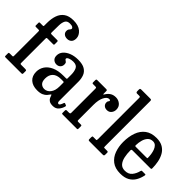

<svg xmlns="http://www.w3.org/2000/svg" viewBox="-18 -1413 2044 2044"><g transform="rotate(45 1004.0 -390.5)"><path d="M191.5 -442V-80Q191.5 -68 194 -65Q196.5 -62 208.5 -62H265.5Q274 -62 280.2 -60.2Q286.5 -58.5 286.5 -49.5V-16Q286.5 -6 282.8 -3Q279 0 269 0H33.5Q24.5 0 22 -2.8Q19.5 -5.5 19.5 -15V-48.5Q19.5 -57.5 23 -59.8Q26.5 -62 34.5 -62H72Q80.5 -62 82.5 -65Q84.5 -68 84.5 -76.5V-441Q84.5 -450.5 82.8 -454.2Q81 -458 71.5 -458H33.5Q25 -458 22.2 -460Q19.5 -462 19.5 -470.5V-507Q19.5 -515.5 22.5 -517.8Q25.5 -520 34 -520H71Q80 -520 82.2 -522.5Q84.5 -525 84.5 -534.5V-572Q84.5 -636 101.8 -685.5Q119 -735 158.8 -763.2Q198.5 -791.5 265.5 -791.5Q342 -791.5 382.5 -756Q423 -720.5 423 -675.5Q423 -639.5 403.8 -621.2Q384.5 -603 355.5 -603Q326 -603 308.2 -618.2Q290.5 -633.5 290.5 -657.5Q290.5 -675 296.8 -684.2Q303 -693.5 309.2 -700Q315.5 -706.5 315.5 -716Q315.5 -724.5 303.2 -732.5Q291 -740.5 263 -740.5Q223 -740.5 208.5 -714Q194 -687.5 192.8 -644Q191.5 -600.5 191.5 -550V-533.5Q191.5 -520 204 -520H286Q296.5 -520 300 -517.8Q303.5 -515.5 303.5 -504.5V-473Q303.5 -462.5 301 -460.2Q298.5 -458 288 -458H205.5Q196.5 -458 194 -454.8Q191.5 -451.5 191.5 -442Z M370.5 -123.5Q370.5 -172 397 -211.5Q423.5 -251 476.2 -274.8Q529 -298.5 608.5 -298.5H644Q652.5 -298.5 654.8 -300.5Q657 -302.5 657 -311.5V-364.5Q657 -413 641.2 -446Q625.5 -479 574.5 -479Q544.5 -479 520 -469Q495.5 -459 495.5 -445.5Q495.5 -437 504 -432.2Q512.5 -427.5 520.8 -419.2Q529 -411 529 -391Q529 -364 512 -347Q495 -330 467.5 -330Q441 -330 421.2 -347.2Q401.5 -364.5 401.5 -399Q401.5 -437.5 427.2 -467Q453 -496.5 497 -513.5Q541 -530.5 596.5 -530.5Q663.5 -530.5 699.5 -508.2Q735.5 -486 749.5 -449Q763.5 -412 763.5 -368.5V-78.5Q763.5 -48 782 -48Q791.5 -48 799.8 -61.5Q808 -75 815 -96.5Q817.5 -105.5 827 -102.5L847.5 -94Q854.5 -91.5 852 -82Q843 -46 819 -18Q795 10 752.5 10H752Q717.5 10 699.5 -1.2Q681.5 -12.5 674 -28.2Q666.5 -44 662.5 -57Q657.5 -74.5 648 -57Q641 -45.5 627 -29.8Q613 -14 587 -2Q561 10 517 10Q449 10 409.8 -25Q370.5 -60 370.5 -123.5ZM488.5 -140Q488.5 -93 509.8 -73.2Q531 -53.5 560.5 -53.5Q600.5 -53.5 629 -89.2Q657.5 -125 657.5 -189.5V-245Q657.5 -255 647.5 -255H612.5Q551 -255 519.8 -224.5Q488.5 -194 488.5 -140Z M944 -438.5Q944 -450.5 941 -454.2Q938 -458 926 -458H894.5Q883.5 -458 881.2 -461.8Q879 -465.5 879 -476.5V-502Q879 -513 882 -516.5Q885 -520 895.5 -520H1026Q1035 -520 1039.5 -517.5Q1044 -515 1044 -505.5V-471.5Q1044 -458.5 1046.5 -457.2Q1049 -456 1056 -467.5Q1073 -496 1099 -513.8Q1125 -531.5 1164 -531.5Q1202 -531.5 1231 -507.5Q1260 -483.5 1260 -441.5Q1260 -411 1241.5 -388.5Q1223 -366 1191.5 -366Q1163 -366 1146.5 -381.5Q1130 -397 1130 -421Q1130 -438 1136.8 -444.2Q1143.5 -450.5 1143.5 -457.5Q1143.5 -468 1126 -468Q1096.5 -468 1073.8 -424Q1051 -380 1051 -304V-82Q1051 -70.5 1053.2 -66.2Q1055.5 -62 1067.5 -62H1105Q1114 -62 1116 -58.2Q1118 -54.5 1118 -45V-16Q1118 -7 1115.8 -3.5Q1113.5 0 1104.5 0H894Q886.5 0 882.8 -1.8Q879 -3.5 879 -11V-48Q879 -62 893.5 -62H923.5Q935 -62 939.5 -65.2Q944 -68.5 944 -79.5Z M1327 -718H1293.5Q1278 -718 1278 -740.5V-762.5Q1278 -775 1283.5 -777.5Q1289 -780 1300.5 -780H1426Q1440.5 -780 1445.2 -777.2Q1450 -774.5 1450 -760V-84.5Q1450 -71 1451 -66.5Q1452 -62 1464 -62H1501Q1515 -62 1515 -48.5V-21Q1515 -6 1509.8 -3Q1504.5 0 1490.5 0H1297.5Q1286.5 0 1282.2 -3Q1278 -6 1278 -18V-44.5Q1278 -54 1280 -58Q1282 -62 1291.5 -62H1330.5Q1339.5 -62 1341.2 -64.8Q1343 -67.5 1343 -81V-699.5Q1343 -711.5 1339.5 -714.8Q1336 -718 1327 -718Z M1554 -250Q1554 -330 1576.8 -393.8Q1599.5 -457.5 1648.5 -494.5Q1697.5 -531.5 1776.5 -531.5Q1835.5 -531.5 1873.8 -508.2Q1912 -485 1933.2 -446.8Q1954.5 -408.5 1963.2 -362.5Q1972 -316.5 1972 -271Q1972 -261 1968.2 -258.5Q1964.5 -256 1954 -256H1687Q1671.5 -256 1671.5 -241.5Q1671.5 -189 1681.2 -144.2Q1691 -99.5 1715 -72.2Q1739 -45 1783 -45Q1835.5 -45 1863.8 -79Q1892 -113 1903.5 -161Q1904.5 -166.5 1907.2 -169.8Q1910 -173 1917.5 -173H1958.5Q1966.5 -173 1968.2 -170.5Q1970 -168 1969.5 -162Q1960 -113 1937.2 -73.8Q1914.5 -34.5 1873.8 -11.5Q1833 11.5 1770 11.5Q1691.5 11.5 1644.2 -24.8Q1597 -61 1575.5 -120.5Q1554 -180 1554 -250ZM1687.5 -307.5H1845.5Q1855.5 -307.5 1857.8 -309Q1860 -310.5 1860 -316.5Q1860 -340.5 1856 -368.8Q1852 -397 1842.5 -422.2Q1833 -447.5 1816.5 -463.5Q1800 -479.5 1774.5 -479.5Q1737.5 -479.5 1715.5 -455.5Q1693.5 -431.5 1683.8 -395Q1674 -358.5 1673.5 -321Q1673.5 -313 1675.8 -310.2Q1678 -307.5 1687.5 -307.5Z"/></g></svg>

Font: Besley* Narrow Medium
Style: Regular
Weight: 500
Width: 4
Designer: Owen Earl
Foundry: indestructible type*
Version: Version 3.000; ttfautohint (v1.8.3)